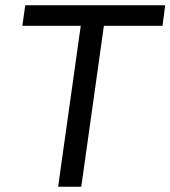

<svg xmlns="http://www.w3.org/2000/svg" viewBox="-20 -710 648 730"><path d="M386 -690 289 0H201L298 -690ZM608 -690 598 -612H65L76 -690Z"/></svg>

Font: Exo 2
Style: Italic
Weight: 400
Italic angle: -8°
Designer: Natanael Gama
Foundry: Natanael Gama
Version: Version 2.010